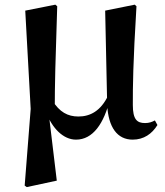

<svg xmlns="http://www.w3.org/2000/svg" viewBox="-20 -570 692 806"><path d="M83.6 209.1 92.4 215.4 218.4 188.3 185.6 -84.9 209.9 -108.5C209.9 -216.6 212.7 -315.8 220.2 -543.7L212.4 -550.4L86 -525.4L108.8 -112.8ZM537 16.2C583.7 16.2 618.1 -8.2 640.9 -45.1L630.3 -64.5C618.4 -58.2 606.2 -53.4 589.1 -53.4C555.1 -53.4 537.6 -68.4 537.6 -129.6C537.4 -202.8 538.3 -305.4 552.9 -543.7L545.6 -550.4L421.5 -525.4L429.9 -132.1V-128.4C435.2 -35.5 472.1 16.2 537 16.2ZM299.1 16.2C369.6 16.2 416.7 -50.6 442.2 -156.5H445.7L434.1 -169.2C403.1 -104.4 358.9 -80.9 309.2 -80.9C264.7 -80.9 229.7 -99.2 199.5 -148.8L171.8 -96.3H174.6C199 -32.6 245 16.2 299.1 16.2Z"/></svg>

Font: Source Han Serif TW VF
Style: Regular
Weight: 250
Designer: Ryoko NISHIZUKA 西塚涼子 (kana & ideographs); Frank Grießhammer (Latin, Greek & Cyrillic); Wenlong ZHANG 张文龙 (bopomofo); San
Foundry: Adobe
Version: Version 2.002;hotconv 1.1.0;makeotfexe 2.6.0